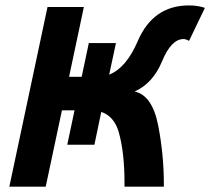

<svg xmlns="http://www.w3.org/2000/svg" viewBox="-20 -702 790 722"><path d="M596.2 0H448.2V-14.6Q448.2 -129.4 426.3 -206.1Q408.7 -265.1 360.8 -281.2L335 -157.7H232.9L260.3 -287.1H212.9L151.9 0H15.1L158.7 -675.8H295.4L239.7 -413.1H287.1L314 -540H416L390.6 -421.4Q454.6 -446.3 498 -547.4Q555.7 -681.6 690.4 -681.6Q724.1 -681.6 750.5 -672.4L690.9 -548.3Q678.7 -555.2 670.4 -555.2Q624 -555.2 589.6 -471.9Q555.2 -388.7 486.3 -357.9Q553.2 -343.3 575.2 -228.5Q596.2 -118.7 596.2 -9.8Z"/></svg>

Font: Cadman
Style: Bold Italic
Weight: 700
Italic angle: -12°
Designer: Paul James MIller
Foundry: High-Logic / Made with FontCreator
Version: Version 2.114;March 28, 2021;FontCreator 13.0.0.2683 64-bit